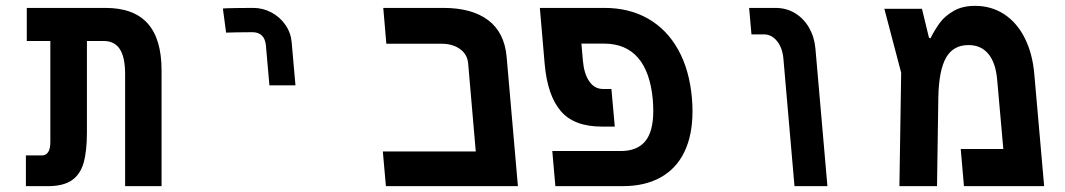

<svg xmlns="http://www.w3.org/2000/svg" viewBox="-20 -636 3640 656"><path d="M333.5 -496H277V-184Q277 -119 265.5 -79.2Q254 -39.5 225 -19.8Q196 0 144 0H68.5V-105H124Q137 -105 144.5 -116.2Q152 -127.5 152 -151V-496H71.5V-609H340Q437 -609 484.5 -556Q532 -503 532 -395.5V0H407.5V-383Q407.5 -440 389.5 -468Q371.5 -496 333.5 -496Z M845 -609Q823.5 -609 787.2 -608.5Q751 -608 741.5 -607L752.5 -524.5Q759.5 -525 790.5 -525.5Q821.5 -526 842 -526Q884 -526 888.5 -481L900.5 -344.5H989.5L976.5 -492Q973.5 -524.5 955 -551.2Q936.5 -578 907.2 -593.5Q878 -609 845 -609Z M1288 -118.5H1605.5L1579.5 -420Q1576.5 -451 1551.2 -468.8Q1526 -486.5 1489.5 -486.5H1300L1289.5 -609H1494.5Q1592.5 -609 1648 -567Q1703.5 -525 1711 -442L1749.5 0H1298.5Z M1867 -120H2101Q2156.5 -120 2184.2 -153Q2212 -186 2212 -257Q2212 -274.5 2210.5 -294.5Q2202 -390 2160 -438.5Q2118 -487 2043.5 -487H1966.5L1971.5 -429Q1975.5 -383.5 1993.5 -357.8Q2011.5 -332 2040 -332H2069L2080.5 -203.5H2036Q1941 -203.5 1895.8 -256.8Q1850.5 -310 1841 -417L1824.5 -609H2045Q2129.5 -609 2193.8 -572.5Q2258 -536 2296.8 -466.8Q2335.5 -397.5 2344 -301.5Q2346 -280 2346 -255.5Q2346 -174 2318.2 -116.8Q2290.5 -59.5 2237 -29.8Q2183.5 0 2107.5 0H1877.5Z M2590.5 -518.5H2547.5L2539.5 -609H2629Q2667 -609 2696.8 -590.8Q2726.5 -572.5 2744.5 -541Q2762.5 -509.5 2766 -470.5L2807 0H2694.5L2656.5 -437Q2653 -473.5 2634.5 -496Q2616 -518.5 2590.5 -518.5Z M3514 -381.5 3547.5 0H3273.5L3262.5 -127H3408L3387 -363.5Q3382 -421.5 3357 -451.8Q3332 -482 3289 -482Q3237 -482 3212.5 -439.2Q3188 -396.5 3186 -305L3181.5 0H3053L3059 -387.5L3001.5 -606H3130L3154 -507L3159 -505Q3174.5 -535.5 3191.2 -558.2Q3208 -581 3238 -598.5Q3268 -616 3311.5 -616Q3367 -616 3410.8 -587.5Q3454.5 -559 3481.2 -506Q3508 -453 3514 -381.5Z"/></svg>

Font: JuliaMono
Style: Bold Italic
Weight: 700
Italic angle: -9°
Monospace: yes
Designer: cormullion
Foundry: corm
Version: Version 0.057; ttfautohint (v1.8.4)